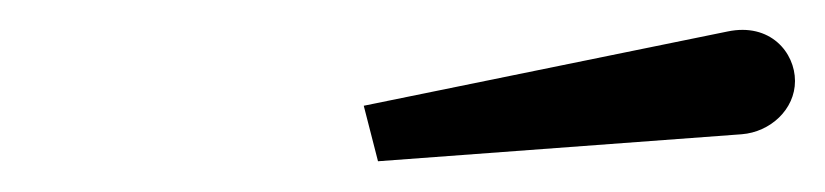

<svg xmlns="http://www.w3.org/2000/svg" viewBox="-20 -809 550 128"><path d="M474.5 -719.5C493.5 -721 510 -736 510 -755C510 -774 493.5 -794 465 -788L222.5 -738.5L232 -701.5Z"/></svg>

Font: Bodoni* 96pt Fatface
Style: Italic
Weight: 900
Italic angle: -13°
Version: Version 2.3